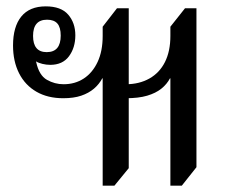

<svg xmlns="http://www.w3.org/2000/svg" viewBox="-20 -578 721 604"><path d="M303 6V-331L302 -332Q292 -313 275.5 -299Q259 -285 235.5 -277Q212 -269 179 -269Q130 -269 94.5 -289.5Q59 -310 40 -347.5Q21 -385 21 -435Q21 -494 47 -526Q73 -558 124 -558Q172 -558 194.5 -532Q217 -506 217 -467Q217 -428 197 -401Q177 -374 138 -374Q126 -374 113.5 -377Q101 -380 93 -385L94 -382Q103 -341 127.5 -327Q152 -313 180 -313Q216 -313 243.5 -331Q271 -349 287 -383Q303 -417 303 -465V-494L348 -552H385V-49L340 6ZM127 -414Q171 -414 171 -466Q171 -492 160.5 -504Q150 -516 128 -516Q84 -516 84 -465Q84 -414 127 -414ZM516 6V-331L515 -332Q505 -313 487.5 -299Q470 -285 443 -277Q416 -269 376 -269V-313Q418 -313 450 -331Q482 -349 499 -383Q516 -417 516 -465V-494L562 -552H598V-52L552 6Z"/></svg>

Font: Noto Serif Thai SemiCondensed
Style: Regular
Weight: 400
Width: 4
Designer: Monotype Design Team
Foundry: Monotype Imaging Inc.
Version: Version 2.002